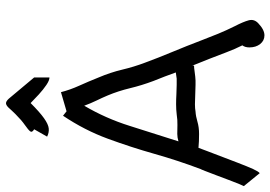

<svg xmlns="http://www.w3.org/2000/svg" viewBox="-173 -730 918 652"><g transform="rotate(-90 286.0 -404.0)"><path d="M492 35Q474 35 462.5 20.5Q451 6 451 -16Q451 -31 458 -40Q445 -66 434.5 -94Q424 -122 413 -150Q407 -165 401 -180Q395 -195 389 -210V-204Q381 -204 372 -202.5Q363 -201 352 -200Q345 -199 338.5 -199Q332 -199 324 -199Q308 -199 291 -200Q274 -201 258 -201Q251 -201 244.5 -200.5Q238 -200 233 -199Q217 -198 198.5 -192.5Q180 -187 157 -187Q144 -187 132.5 -187.5Q121 -188 110 -189Q107 -181 104 -173Q101 -165 98 -157Q74 -94 60 -57.5Q46 -21 38 -3.5Q30 14 24 19L-20 -35Q-19 -36 -13 -50.5Q-7 -65 1 -86.5Q9 -108 17 -129Q25 -150 31 -165.5Q37 -181 38 -182Q67 -259 89.5 -338.5Q112 -418 141 -497Q170 -576 219 -649L234 -637L299 -656Q307 -625 321 -594Q335 -563 349 -528Q366 -488 375.5 -448Q385 -408 399 -371Q416 -325 436 -277Q456 -229 475 -179Q486 -150 497.5 -122Q509 -94 523 -66Q538 -37 543 -18.5Q548 0 533 14Q511 35 492 35ZM132 -257Q139 -259 145 -260Q151 -261 157 -261Q171 -261 187.5 -260.5Q204 -260 224 -263Q232 -264 240.5 -264.5Q249 -265 258 -265Q275 -265 292 -264Q309 -263 324 -263H345Q350 -264 355.5 -264.5Q361 -265 366 -266Q359 -285 352 -304Q345 -323 337 -342Q322 -382 312.5 -421.5Q303 -461 288 -497Q280 -516 270.5 -535.5Q261 -555 253 -577Q210 -504 184.5 -422.5Q159 -341 132 -257ZM349 -695Q339 -695 323.5 -705.5Q308 -716 291.5 -731Q275 -746 262 -759Q231 -728 210.5 -713.5Q190 -699 176 -697.5Q162 -696 148 -703L173 -747Q161 -754 166 -760.5Q171 -767 187.5 -778.5Q204 -790 225 -811Q232 -818 236.5 -823Q241 -828 242 -829Q252 -841 259.5 -842.5Q267 -844 277 -833L349 -747ZM286 -784H285Q286 -784 286 -784.5Q286 -785 286 -784ZM285 -784V-783Q285 -783 285 -784ZM284 -783Q284 -783 284 -782.5Q284 -782 284 -782Q284 -782 284 -782.5Q284 -783 284 -783ZM283 -782Q283 -782 283 -781ZM283 -781Q282 -781 282 -780.5Q282 -780 282 -781Z"/></g></svg>

Font: Syne Tactile
Style: Regular
Weight: 400
Designer: Lucas Descroix
Foundry: Bonjour Monde
Version: Version 2.100; ttfautohint (v1.8.3)